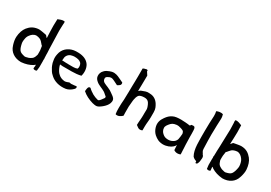

<svg xmlns="http://www.w3.org/2000/svg" viewBox="23 -1634 3566 2524"><g transform="rotate(30 1806.5 -372.5)"><path d="M59 -235C60 -218 63 -198 67 -182L73 -158C76 -150 78 -143 80 -137C104 -57 177 -4 278 -4C346 -10 397 -27 442 -54C449 -59 456 -66 464 -72C464 -69 465 -64 466 -59C465 -47 463 -33 462 -21V-14C471 -2 504 0 515 -13C516 -20 516 -27 517 -35C518 -46 521 -58 521 -70V-158C520 -163 520 -168 520 -174V-180C523 -188 523 -197 520 -205V-210C519 -218 519 -226 519 -234C518 -241 518 -247 518 -254V-278C516 -322 513 -367 513 -410C513 -420 513 -430 512 -441C512 -498 507 -554 507 -611C508 -625 508 -639 508 -652C508 -672 510 -689 510 -708C511 -725 516 -745 506 -755C467 -758 438 -742 411 -732C410 -710 409 -691 409 -668C409 -655 409 -641 408 -628C408 -569 412 -511 414 -454L410 -448C410 -448 410 -449 409 -449C399 -459 395 -472 382 -479C360 -484 339 -488 316 -491L295 -494C288 -495 281 -495 274 -496C268 -496 260 -496 254 -495C184 -486 147 -458 111 -415C81 -377 63 -325 59 -263ZM163 -242V-251C163 -258 165 -282 167 -287C170 -313 179 -335 192 -352C212 -380 239 -406 281 -408C289 -406 300 -404 308 -404C322 -401 334 -396 346 -390C353 -386 359 -380 365 -375C374 -363 386 -353 395 -341C399 -335 403 -329 410 -328C414 -308 417 -286 419 -266C419 -256 419 -247 420 -238V-206C420 -202 420 -198 419 -195C414 -184 411 -170 406 -159C394 -129 367 -117 340 -104C326 -99 312 -96 298 -93H293C290 -92 287 -92 284 -92C281 -92 278 -93 274 -94C245 -101 215 -109 199 -130C180 -156 171 -192 164 -229C164 -233 164 -238 163 -242Z M637 -240C640 -215 646 -189 656 -167C659 -160 662 -154 665 -147C682 -117 698 -85 724 -64C729 -60 733 -55 738 -51C787 -7 868 20 963 6C1000 0 1036 -23 1059 -46C1065 -52 1072 -58 1075 -66C1079 -77 1078 -87 1076 -92C1070 -93 1064 -94 1060 -93C1043 -89 1033 -90 1012 -88C998 -85 992 -86 978 -88L964 -91C947 -84 921 -73 900 -73C864 -75 827 -90 806 -111C778 -132 759 -171 746 -206C743 -215 741 -226 738 -234H748C759 -233 764 -231 775 -231H916C967 -231 1014 -236 1056 -246C1072 -298 1069 -365 1038 -413C1004 -463 945 -487 872 -489H835C748 -486 673 -437 647 -361C645 -352 642 -343 640 -334L637 -319C632 -295 632 -263 637 -240ZM736 -294C736 -298 736 -302 737 -306C737 -316 738 -329 740 -338C740 -342 741 -345 742 -349C755 -387 786 -411 829 -416C835 -417 842 -417 850 -418H855C896 -418 932 -411 953 -389C974 -368 978 -325 966 -302C948 -295 929 -291 906 -291H838C830 -291 823 -291 815 -292H795C781 -292 770 -293 756 -294H744C742 -295 739 -294 736 -294Z M1198 -94C1243 -54 1300 -26 1362 -8C1382 -4 1406 3 1428 0C1450 -3 1474 -19 1489 -31C1515 -51 1542 -76 1558 -104C1567 -121 1573 -133 1575 -153V-156C1579 -193 1553 -214 1526 -232C1510 -245 1491 -256 1474 -268C1459 -276 1445 -282 1430 -289C1391 -307 1338 -316 1338 -366C1335 -391 1356 -400 1373 -408C1382 -414 1394 -419 1409 -419C1429 -419 1443 -411 1459 -404C1478 -394 1499 -385 1523 -372C1533 -376 1541 -383 1552 -390C1568 -398 1575 -424 1564 -439C1551 -442 1541 -450 1529 -455C1491 -472 1460 -492 1411 -495C1385 -495 1363 -489 1344 -481C1318 -470 1296 -461 1278 -441C1251 -416 1240 -382 1243 -351C1245 -324 1261 -301 1281 -285C1315 -253 1373 -239 1411 -215C1424 -208 1435 -197 1445 -188C1453 -181 1458 -177 1467 -170C1479 -158 1465 -138 1456 -129C1448 -117 1441 -107 1431 -96C1423 -88 1415 -75 1397 -79C1384 -82 1369 -88 1356 -92C1330 -102 1303 -116 1274 -138C1262 -148 1249 -157 1239 -168C1201 -177 1200 -123 1198 -94Z M1692 -123C1692 -90 1693 -60 1698 -33C1717 -25 1745 -31 1758 -39C1773 -46 1786 -57 1798 -67V-87C1797 -95 1798 -104 1797 -113V-207C1799 -238 1802 -270 1805 -299L1807 -311C1807 -314 1807 -316 1808 -318C1812 -343 1820 -368 1834 -388C1848 -406 1882 -412 1911 -413H1920C1969 -413 1988 -386 2003 -352C2010 -334 2018 -317 2020 -295V-284C2020 -266 2019 -247 2019 -229V-200C2019 -149 2011 -101 2011 -51C2016 -47 2022 -44 2026 -40L2046 -26C2053 -21 2064 -17 2076 -17C2090 -17 2102 -21 2110 -26V-83C2110 -132 2119 -179 2119 -229V-305C2119 -357 2103 -385 2084 -417C2057 -460 2013 -493 1953 -493C1949 -494 1946 -494 1942 -494C1906 -498 1873 -483 1847 -473C1829 -468 1813 -457 1802 -444V-495L1803 -535C1803 -585 1805 -631 1805 -680L1773 -729L1774 -730C1782 -735 1769 -754 1753 -747C1734 -743 1717 -739 1705 -730V-608C1705 -583 1704 -561 1704 -535C1704 -507 1702 -481 1702 -453C1702 -426 1701 -397 1701 -371C1701 -361 1701 -350 1700 -339C1700 -310 1698 -283 1698 -255C1694 -212 1692 -168 1692 -123Z M2243 -140C2254 -107 2271 -79 2295 -57C2334 -24 2369 -2 2433 0C2489 0 2541 -22 2571 -49C2581 -57 2593 -72 2598 -86C2600 -54 2602 -41 2603 -10L2618 -1C2641 12 2683 9 2703 -3L2702 -30C2701 -43 2701 -56 2700 -67L2699 -93C2699 -107 2697 -125 2696 -147C2694 -193 2693 -212 2693 -259C2693 -299 2693 -326 2691 -362C2691 -377 2688 -394 2681 -403C2672 -418 2646 -412 2627 -408V-403C2626 -402 2626 -401 2626 -401C2622 -396 2619 -393 2615 -391C2579 -398 2518 -401 2481 -402C2435 -402 2387 -398 2357 -381C2321 -363 2301 -343 2274 -306C2240 -259 2221 -208 2243 -140ZM2338 -199C2338 -204 2338 -208 2339 -211C2343 -225 2351 -241 2365 -257C2394 -293 2411 -306 2464 -313C2476 -313 2488 -314 2496 -312C2516 -309 2552 -298 2568 -288C2581 -279 2584 -264 2588 -249C2586 -222 2583 -189 2577 -163C2573 -146 2558 -125 2545 -116C2527 -102 2497 -88 2465 -88H2457C2416 -90 2401 -98 2375 -120C2355 -137 2338 -165 2338 -199Z M2823 -337C2824 -318 2824 -301 2824 -284C2825 -262 2826 -242 2826 -221C2830 -158 2841 -105 2865 -63C2880 -46 2901 -34 2924 -28C2925 -25 2925 -23 2925 -20C2926 -18 2926 -15 2926 -12V-7C2930 6 2955 -2 2960 -25C2966 -39 2970 -55 2970 -74C2973 -89 2973 -104 2972 -115C2969 -132 2967 -134 2956 -145C2947 -168 2927 -180 2927 -215C2925 -257 2924 -299 2923 -341L2922 -431C2922 -462 2923 -488 2924 -519L2925 -568C2926 -600 2928 -634 2929 -664C2931 -694 2926 -715 2920 -737C2888 -750 2845 -740 2823 -728C2828 -704 2831 -686 2830 -657C2826 -585 2823 -508 2823 -431Z M3090 -70C3090 -58 3093 -46 3094 -35C3095 -27 3095 -20 3096 -13C3107 0 3140 -2 3149 -14V-21C3148 -33 3146 -47 3145 -59C3146 -64 3147 -69 3147 -72C3155 -66 3162 -59 3169 -54C3214 -27 3265 -10 3333 -4C3434 -4 3507 -57 3531 -137C3533 -143 3535 -150 3538 -158L3544 -182C3548 -198 3551 -218 3552 -235V-263C3547 -326 3530 -377 3500 -415C3463 -460 3419 -496 3337 -496C3330 -495 3323 -495 3316 -494L3295 -491C3272 -488 3251 -484 3229 -479C3216 -472 3212 -459 3202 -449C3201 -449 3201 -448 3201 -448L3197 -454C3199 -511 3203 -569 3203 -628C3202 -641 3202 -655 3202 -668C3202 -691 3201 -710 3200 -732C3173 -742 3144 -758 3105 -755C3095 -745 3100 -725 3101 -708C3101 -689 3103 -672 3103 -652C3103 -639 3103 -625 3104 -611C3104 -554 3099 -498 3099 -441C3098 -430 3098 -420 3098 -410C3098 -367 3095 -322 3093 -278V-254C3093 -246 3093 -239 3092 -231V-210C3090 -200 3087 -191 3091 -180C3092 -178 3092 -176 3091 -174C3091 -168 3091 -163 3090 -158ZM3191 -206V-238C3192 -247 3192 -256 3192 -266C3194 -286 3197 -308 3201 -328C3208 -329 3212 -335 3216 -341C3219 -345 3222 -348 3225 -352C3238 -365 3248 -381 3265 -390C3277 -396 3289 -401 3303 -404C3311 -404 3322 -406 3330 -408C3372 -406 3399 -380 3419 -352C3429 -339 3434 -326 3439 -310C3444 -294 3449 -271 3449 -251C3448 -250 3448 -250 3448 -249V-242C3447 -238 3447 -233 3447 -229C3440 -192 3431 -156 3412 -130C3396 -109 3366 -101 3337 -94C3333 -93 3330 -92 3327 -92C3324 -92 3321 -92 3318 -93H3313C3299 -96 3285 -99 3271 -104C3244 -117 3217 -129 3205 -159C3200 -170 3197 -184 3192 -195C3191 -198 3191 -202 3191 -206Z"/></g></svg>

Font: Hussar Pisanka
Style: Regular
Weight: 400
Designer: Robert Jablonski
Foundry: Cannot Into Space Fonts
Version: Version 1.070